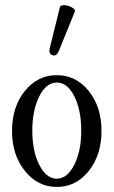

<svg xmlns="http://www.w3.org/2000/svg" viewBox="-20 -718 443 749"><path d="M209 -518.1Q199.7 -497.1 184.6 -502.7Q169.4 -508.3 173.8 -528.8L213.9 -690.9Q217.8 -698.7 232.2 -697.8Q246.6 -696.8 261 -688.7Q275.4 -680.7 272 -672.9ZM201.2 11.2Q127 11.2 76.9 -51.3Q26.9 -113.8 26.9 -207Q26.9 -300.8 76.7 -362.8Q126.5 -424.8 201.2 -424.8Q276.9 -424.8 326.4 -362.8Q376 -300.8 376 -207Q376 -113.8 326.4 -51.3Q276.9 11.2 201.2 11.2ZM201.2 -21Q242.2 -21 269.5 -74.7Q296.9 -128.4 296.9 -208Q296.9 -289.1 269.8 -342.5Q242.7 -396 201.2 -396Q160.6 -396 133.3 -342.3Q106 -288.6 106 -208Q106 -128.4 133.3 -74.7Q160.6 -21 201.2 -21Z"/></svg>

Font: Junicode SmCond
Style: Regular
Weight: 400
Width: 4
Designer: Peter S. Baker
Version: Version 2.206